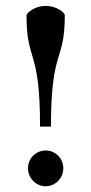

<svg xmlns="http://www.w3.org/2000/svg" viewBox="-20 -625 310 652"><path d="M70 -573.1C70 -411.1 116 -464.3 116 -195H153C153 -464.3 200 -411.1 200 -573.1C200 -582.2 172.4 -605 135 -605C97.6 -605 70 -580.6 70 -573.1ZM75 -54C75 -20.1 101.9 7.5 135 7.5C168.1 7.5 195 -20.1 195 -54C195 -87.1 168.1 -114 135 -114C101.9 -114 75 -87.1 75 -54Z"/></svg>

Font: Prida01
Style: Black
Weight: 900
Designer: gluk
Foundry: gluk
Version: Version 00.072